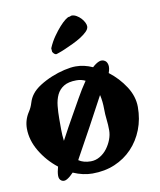

<svg xmlns="http://www.w3.org/2000/svg" viewBox="-74 -676 623 749"><g transform="rotate(-10 237.0 -301.0)"><path d="M241 -418Q275 -418 308 -403Q322 -416 334.5 -421Q347 -426 358 -419Q366 -414 368.5 -401.5Q371 -389 364 -370Q402 -341 427.5 -301.5Q453 -262 453 -220Q453 -172 437 -131Q421 -90 392 -59.5Q363 -29 323 -12Q283 5 234 5Q197 5 158 -12Q145 2 132.5 9.5Q120 17 110 11Q100 5 100 -9.5Q100 -24 106 -45Q65 -77 38.5 -121.5Q12 -166 12 -212Q12 -246 31 -275Q41 -290 46.5 -308.5Q52 -327 63 -341Q75 -357 97 -371Q119 -385 144.5 -395.5Q170 -406 196 -412Q222 -418 241 -418ZM191 -62 188 -56Q207 -43 236 -43Q255 -43 272 -53Q289 -63 301 -79Q313 -95 320 -113.5Q327 -132 327 -150Q327 -172 324.5 -193Q322 -214 322 -235Q322 -264 316 -291Q315 -290 315 -290Q285 -234 254 -176.5Q223 -119 191 -62ZM143 -228Q143 -209 143 -186Q143 -163 146 -140Q160 -166 173 -190Q186 -214 196 -231Q212 -259 231 -293Q250 -327 270 -356Q254 -364 235 -364Q203 -364 184.5 -352.5Q166 -341 157 -322Q148 -303 145.5 -278.5Q143 -254 143 -228ZM261 -616Q270 -616 279.5 -610.5Q289 -605 296.5 -597Q304 -589 308.5 -580Q313 -571 313 -564Q313 -554 303 -544Q293 -534 278 -524.5Q263 -515 245 -506.5Q227 -498 212 -491.5Q197 -485 186.5 -481.5Q176 -478 176 -478Q171 -478 167 -482Q163 -486 161 -490L160 -504Q170 -528 184 -548Q198 -568 211 -582.5Q224 -597 234.5 -605Q245 -613 250 -613Q253 -613 255.5 -614.5Q258 -616 261 -616Z"/></g></svg>

Font: CAT Altenglisch
Style: Regular
Weight: 400
Designer: Peter Wiegel
Foundry: Peter Wiegel, CAT Fonts
Version: Version 1.000